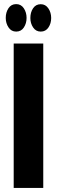

<svg xmlns="http://www.w3.org/2000/svg" viewBox="-20 -925 281 945"><path d="M47.4 0H192.9V-710.9H47.4ZM8.3 -836.9Q8.3 -810.5 22 -790Q35.6 -769.5 59.6 -769.5Q84 -769.5 97.4 -789.8Q110.8 -810.1 110.8 -836.9Q110.8 -863.8 97.2 -884.3Q83.5 -904.8 59.6 -904.8Q35.2 -904.8 21.7 -884.5Q8.3 -864.3 8.3 -836.9ZM129.4 -836.4Q129.4 -810.1 143.1 -789.8Q156.7 -769.5 180.7 -769.5Q204.6 -769.5 218.3 -789.6Q231.9 -809.6 231.9 -836.4Q231.9 -863.3 218 -883.8Q204.1 -904.3 180.7 -904.3Q156.2 -904.3 142.8 -884.3Q129.4 -864.3 129.4 -836.4Z"/></svg>

Font: Roboto Flex
Style: wght 700 wdth 25 opsz 34 GRAD 0.00 slnt 0.00 XTRA 468 XOPQ 96 YOPQ 79 YTLC 514 YTUC 712 YTAS 750 YTDE -203.00 YTFI 738
Weight: 700
Width: 1
Designer: Berlow after Robertson
Foundry: Google
Version: Version 3.100